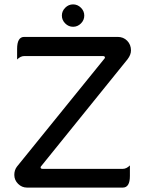

<svg xmlns="http://www.w3.org/2000/svg" viewBox="-20 -850 663 871"><path d="M260.7 -779.3Q260.7 -799.8 275.9 -814.9Q291 -830.1 311.5 -830.1Q332 -830.1 347.2 -814.9Q362.3 -799.8 362.3 -779.3Q362.3 -758.8 347.2 -743.7Q332 -728.5 311.5 -728.5Q291 -728.5 275.9 -743.7Q260.7 -758.8 260.7 -779.3ZM44.9 -56.6Q44.9 -78.1 56.6 -93.8L452.1 -582Q456.1 -585.9 456.1 -588.9Q456.1 -595.7 446.3 -595.7H89.8Q73.2 -595.7 57.6 -580.1Q57.6 -595.7 57.6 -627.9Q57.6 -682.6 89.8 -682.6H513.7Q540 -682.6 557.1 -665Q574.2 -647.5 574.2 -621.1Q574.2 -601.6 558.6 -581.1L168 -97.7Q164.1 -93.8 164.1 -90.8Q164.1 -84 173.8 -84H537.1Q553.7 -84 569.3 -99.6Q569.3 -84 569.3 -51.8Q569.3 1 537.1 1H102.5Q79.1 1 62 -16.1Q44.9 -33.2 44.9 -56.6Z"/></svg>

Font: YuPearl-Regular
Style: Regular
Weight: 400
Designer: Max Yao
Foundry: Max-Everyday
Version: Version 1.011; ttfautohint (v1.8.3)